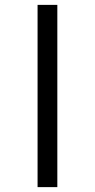

<svg xmlns="http://www.w3.org/2000/svg" viewBox="-20 -744 390 787"><path d="M215 23H134V-724H215Z"/></svg>

Font: LXGW WenKai Lite Medium
Style: Regular
Weight: 500
Designer: LXGW / Fontworks Inc.
Foundry: LXGW / Fontworks Inc.
Version: Version 1.511; March 25, 2025